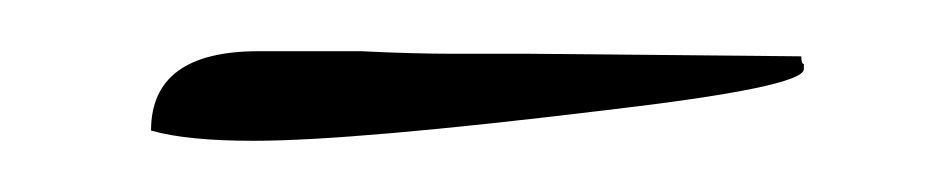

<svg xmlns="http://www.w3.org/2000/svg" viewBox="-20 -246 365 75"><path d="M79 -191Q66 -191 56 -192Q46 -193 39 -195Q39 -226 81 -226H121Q141 -225 157.5 -225Q174 -225 187 -225L293 -224Q293 -221 294 -221V-219Q294 -212 217 -203Q118 -191 79 -191Z"/></svg>

Font: Shalimar
Style: Regular
Weight: 400
Designer: Robert E. Leuschke
Foundry: Robert E. Leuschke
Version: Version 1.010; ttfautohint (v1.8.3)